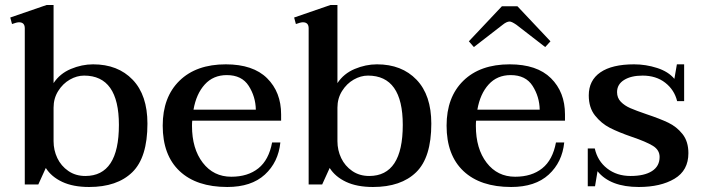

<svg xmlns="http://www.w3.org/2000/svg" viewBox="-20 -737 2802 767"><path d="M163 -66 133 0H79V-624Q79 -648 56 -648Q47 -648 28 -641L21 -667L166 -717H194V-405Q219 -443 263 -461.5Q307 -480 352 -480Q451 -480 510 -418.5Q569 -357 569 -243Q569 -108 508.5 -49Q448 10 336 10Q272 10 228.5 -10.5Q185 -31 163 -66ZM455 -238Q455 -435 316 -435Q287 -435 259 -419Q231 -403 212.5 -373.5Q194 -344 194 -307V-173Q194 -137 209 -105.5Q224 -74 253 -54Q282 -34 321 -34Q455 -34 455 -238Z M748 -255Q747 -248 747 -234Q747 -143 790 -87Q833 -31 904 -31Q970 -31 1012 -64.5Q1054 -98 1067 -168H1100Q1092 -89 1038 -39.5Q984 10 888 10Q765 10 697.5 -53.5Q630 -117 630 -235Q630 -349 697 -414.5Q764 -480 882 -480Q991 -480 1047 -424.5Q1103 -369 1103 -280V-255ZM753 -299H1002Q1001 -351 973.5 -394Q946 -437 886 -437Q832 -437 798 -399.5Q764 -362 753 -299Z M1297 -66 1267 0H1213V-624Q1213 -648 1190 -648Q1181 -648 1162 -641L1155 -667L1300 -717H1328V-405Q1353 -443 1397 -461.5Q1441 -480 1486 -480Q1585 -480 1644 -418.5Q1703 -357 1703 -243Q1703 -108 1642.5 -49Q1582 10 1470 10Q1406 10 1362.5 -10.5Q1319 -31 1297 -66ZM1589 -238Q1589 -435 1450 -435Q1421 -435 1393 -419Q1365 -403 1346.5 -373.5Q1328 -344 1328 -307V-173Q1328 -137 1343 -105.5Q1358 -74 1387 -54Q1416 -34 1455 -34Q1589 -34 1589 -238Z M1873 -549 1853 -572 1985 -712H2047L2179 -572L2158 -549L2043 -638Q2024 -651 2016 -651Q2004 -651 1988 -638ZM1882 -255Q1881 -248 1881 -234Q1881 -143 1924 -87Q1967 -31 2038 -31Q2104 -31 2146 -64.5Q2188 -98 2201 -168H2234Q2226 -89 2172 -39.5Q2118 10 2022 10Q1899 10 1831.5 -53.5Q1764 -117 1764 -235Q1764 -349 1831 -414.5Q1898 -480 2016 -480Q2125 -480 2181 -424.5Q2237 -369 2237 -280V-255ZM1887 -299H2136Q2135 -351 2107.5 -394Q2080 -437 2020 -437Q1966 -437 1932 -399.5Q1898 -362 1887 -299Z M2367 -53 2357 7H2328V-144H2356Q2367 -94 2405.5 -64Q2444 -34 2499 -34Q2554 -34 2584.5 -53.5Q2615 -73 2615 -110Q2615 -138 2588 -154.5Q2561 -171 2505 -190Q2450 -209 2416 -226.5Q2382 -244 2357 -275.5Q2332 -307 2332 -356Q2332 -416 2378.5 -448Q2425 -480 2513 -480Q2560 -480 2605 -465.5Q2650 -451 2674 -422L2684 -480H2713V-333H2685Q2674 -378 2637.5 -406.5Q2601 -435 2547 -435Q2501 -435 2473 -417.5Q2445 -400 2445 -369Q2445 -346 2460 -330.5Q2475 -315 2498 -305Q2521 -295 2562 -281Q2616 -263 2649.5 -247Q2683 -231 2706.5 -201.5Q2730 -172 2730 -125Q2730 -56 2674.5 -23Q2619 10 2532 10Q2418 10 2367 -53Z"/></svg>

Font: Taviraj Medium
Style: Regular
Weight: 500
Designer: Katatrad Team
Foundry: CadsonDemak
Version: Version 1.030